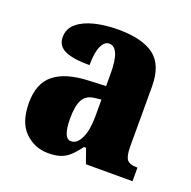

<svg xmlns="http://www.w3.org/2000/svg" viewBox="-105 -653 763 767"><g transform="rotate(20 277.0 -270.0)"><path d="M176 10Q119 10 77.5 -30Q36 -70 36 -154Q36 -236 84.5 -275Q133 -314 231 -318L303 -321V-374Q303 -485 257 -485Q237 -485 224.5 -457.5Q212 -430 212 -377Q141 -377 107 -393Q73 -409 73 -446Q73 -482 100.5 -505Q128 -528 173 -539Q218 -550 272 -550Q374 -550 425 -512Q476 -474 476 -381V-128Q476 -87 487 -72.5Q498 -58 528 -58H532V0H334L312 -62H303Q283 -35 266 -19.5Q249 -4 228 3Q207 10 176 10ZM246 -66Q272 -66 288 -100.5Q304 -135 304 -191V-264L277 -261Q240 -257 226 -230Q212 -203 212 -151Q212 -66 246 -66Z"/></g></svg>

Font: Noto Serif Condensed Black
Style: Regular
Weight: 900
Width: 3
Designer: Monotype Design Team
Foundry: Monotype Imaging Inc.
Version: Version 2.015; ttfautohint (v1.8.4.7-5d5b)